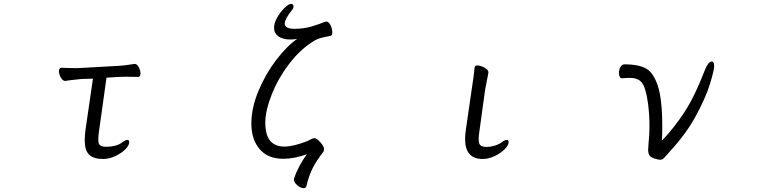

<svg xmlns="http://www.w3.org/2000/svg" viewBox="-20 -822 4040 1006"><path d="M620 -76Q637 -89 647 -89Q657 -89 657 -77Q657 -60 636.5 -39.5Q616 -19 584 -4Q552 11 521 11Q470 11 447 -11.5Q424 -34 424 -87Q424 -114 428 -142L467 -410L405 -408Q403 -408 350 -402Q326 -398 322 -398H321Q309 -398 299 -415Q289 -432 289 -449Q289 -467 302 -467Q315 -467 325 -466L379 -465L405 -466L601 -477Q623 -478 650 -482Q677 -486 684 -487H686Q698 -487 707 -470Q716 -453 716 -437Q716 -419 704 -419L639 -420Q612 -420 601 -419L538 -415L499 -136Q495 -111 495 -91Q495 -70 502.5 -62.5Q510 -55 529 -53H540Q561 -53 583 -58.5Q605 -64 620 -76Z M1465 10Q1383 10 1340 -41Q1297 -92 1297 -175Q1297 -256 1334 -345Q1371 -434 1427 -507.5Q1483 -581 1537 -618Q1518 -615 1502 -615Q1461 -615 1438.5 -631.5Q1416 -648 1416 -676Q1416 -702 1433 -731.5Q1450 -761 1472 -781.5Q1494 -802 1505 -802Q1511 -802 1514.5 -798Q1518 -794 1518 -789Q1518 -779 1511 -771Q1472 -722 1472 -699Q1472 -671 1523 -671Q1572 -671 1615 -684Q1658 -697 1683 -708Q1685 -709 1689 -709Q1702 -709 1711.5 -690.5Q1721 -672 1721 -653Q1721 -635 1712 -634Q1707 -633 1689 -629.5Q1671 -626 1656 -621.5Q1641 -617 1631 -611Q1557 -568 1497.5 -490.5Q1438 -413 1404 -327.5Q1370 -242 1370 -179Q1370 -54 1470 -54Q1517 -54 1591 -83Q1594 -84 1606.5 -91Q1619 -98 1628 -98Q1639 -98 1658.5 -76.5Q1678 -55 1678 -41Q1678 -33 1674.5 -27Q1671 -21 1663 -11.5Q1655 -2 1652 4Q1604 69 1586 152Q1583 164 1571 164Q1556 164 1538 149Q1520 134 1520 118Q1520 114 1521 112Q1530 84 1548 50Q1566 16 1588 -14Q1522 10 1465 10Z M2467 -470Q2469 -479 2481 -479Q2498 -479 2518.5 -467.5Q2539 -456 2539 -444V-441L2522 -353L2492 -135Q2488 -111 2488 -93Q2488 -66 2499.5 -59Q2511 -52 2530 -52Q2549 -52 2571 -58.5Q2593 -65 2608 -76Q2625 -89 2635 -89Q2645 -89 2645 -78Q2645 -61 2624 -40Q2603 -19 2571.5 -4Q2540 11 2509 11Q2417 11 2417 -93Q2417 -119 2421 -143L2453 -364Q2462 -418 2467 -470Z M3223 -439Q3223 -457 3231 -471Q3239 -485 3253 -485Q3321 -485 3361.5 -465Q3402 -445 3426 -374.5Q3450 -304 3450 -159Q3450 -109 3448 -85Q3515 -155 3568.5 -238Q3622 -321 3675 -459Q3683 -479 3692 -489.5Q3701 -500 3709 -500Q3715 -500 3718.5 -493.5Q3722 -487 3722 -476Q3722 -455 3700.5 -384Q3679 -313 3627 -216.5Q3575 -120 3490 -29Q3486 -25 3474 -10Q3460 5 3454.5 10Q3449 15 3439 15Q3430 15 3410 9Q3390 3 3383 -8Q3376 -19 3376 -37Q3376 -45 3378 -69Q3383 -119 3383 -160Q3383 -219 3376 -274Q3369 -329 3357 -363Q3346 -392 3327.5 -403Q3309 -414 3278 -414Q3268 -414 3238 -412H3237Q3231 -412 3227 -420Q3223 -428 3223 -439Z"/></svg>

Font: Iansui 0.93
Style: Regular
Weight: 400
Designer: But Ko / Fontworks Inc.
Foundry: zi-hi.com / Fontworks Inc.
Version: Version 0.931